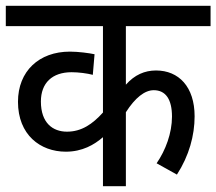

<svg xmlns="http://www.w3.org/2000/svg" viewBox="-20 -642 746 662"><path d="M706 -552V-622H0V-552H335V-254C299 -214 261 -188 211 -188C162 -188 121 -218 121 -292C121 -356 160 -393 227 -393C251 -393 281 -389 300 -384L306 -455C287 -459 250 -464 221 -464C115 -464 42 -397 42 -291C42 -177 119 -119 207 -119C264 -119 305 -143 335 -169V0H414V-255C446 -305 479 -331 510 -331C551 -331 573 -300 573 -240C573 -183 551 -124 520 -79L590 -40C632 -105 651 -175 651 -241C651 -343 596 -399 518 -399C479 -399 444 -384 414 -350V-552Z"/></svg>

Font: Noto Sans Devanagari UI SemiCondensed
Style: Regular
Weight: 400
Width: 4
Designer: Jelle Bosma - Monotype Design Team
Foundry: Monotype Imaging Inc.
Version: Version 2.004